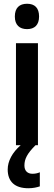

<svg xmlns="http://www.w3.org/2000/svg" viewBox="-20 -773 287 1022"><path d="M124 -753C83 -753 59 -731 59 -685C59 -640 84 -618 124 -618C164 -618 188 -640 188 -685C188 -731 165 -753 124 -753ZM110 108C110 73 125 44 169 0H182V-543H65V0H90C45 39 21 85 21 129C21 193 58 229 131 229C157 229 177 224 192 219V144C183 148 170 152 153 152C126 152 110 136 110 108Z"/></svg>

Font: Noto Sans Lao UI Cond SemBd
Style: Regular
Weight: 600
Width: 3
Designer: Monotype Design Team
Foundry: Monotype Imaging Inc.
Version: Version 2.000